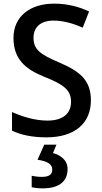

<svg xmlns="http://www.w3.org/2000/svg" viewBox="-20 -744 561 1054"><path d="M479 -193C479 -305 417 -353 305 -401C202 -445 164 -471 164 -537C164 -593 201 -631 274 -631C328 -631 383 -615 434 -592L469 -681C414 -707 351 -724 277 -724C144 -724 54 -653 54 -536C54 -419 120 -364 222 -323C330 -280 370 -250 370 -185C370 -122 327 -82 240 -82C171 -82 99 -105 46 -129V-27C94 -3 159 10 235 10C389 10 479 -66 479 -193ZM351 184C351 134 312 108 271 96L290 50H223L186 133C235 140 267 155 267 187C267 217 245 227 209 227C191 227 168 224 154 221V284C168 287 189 290 214 290C306 290 351 251 351 184Z"/></svg>

Font: Noto Sans Thai Medium
Style: Regular
Weight: 500
Designer: Monotype Design Team
Foundry: Monotype Imaging Inc.
Version: Version 1.901